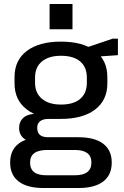

<svg xmlns="http://www.w3.org/2000/svg" viewBox="-20 -757 622 964"><path d="M286 -160Q177 -160 115 -207Q53 -254 53 -338V-370Q53 -455 115 -501.5Q177 -548 286 -548Q396 -548 457.5 -501.5Q519 -455 519 -370V-338Q519 -254 457.5 -207Q396 -160 286 -160ZM199 187Q117 187 74 154.5Q31 122 31 59Q31 -3 73 -35.5Q115 -68 198 -68H374Q455 -68 498 -35.5Q541 -3 541 59Q541 122 498 154.5Q455 187 374 187ZM356 123Q439 123 439 59Q439 -4 356 -4H217Q131 -4 131 59Q131 125 217 123ZM166 -42Q124 -42 100 -61.5Q76 -81 76 -114Q76 -148 99 -167Q122 -186 166 -186H286V-160H223Q196 -160 181 -148Q166 -136 167 -114Q167 -91 180.5 -79.5Q194 -68 221 -68H286V-42ZM286 -232Q349 -232 382.5 -260.5Q416 -289 416 -341V-368Q416 -420 382.5 -448.5Q349 -477 286 -477Q225 -477 190.5 -448.5Q156 -420 156 -368V-341Q156 -290 190.5 -261Q225 -232 286 -232ZM401 -514 546 -563H572V-480L401 -468ZM344 -737V-610H229V-737Z"/></svg>

Font: Pathway Extreme Medium
Style: Regular
Weight: 500
Designer: Eduardo Rodriguez Tunni
Foundry: Eduardo Rodriguez Tunni
Version: Version 1.001;gftools[0.9.26]